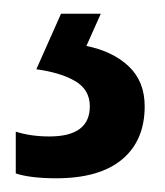

<svg xmlns="http://www.w3.org/2000/svg" viewBox="-20 -20 240 280"><path d="M191 135Q191 185 158 212.5Q125 240 62 240Q25 240 3 233V172Q25 179 52 179Q111 179 111 135Q111 111 90 98.5Q69 86 33 81L69 0H127L106 47Q145 55 168 77Q191 99 191 135Z"/></svg>

Font: Noto Sans Arabic UI Cn Md
Style: Regular
Weight: 500
Width: 3
Designer: Monotype Design Team, Nadine Chahine and Nizar Qandah
Foundry: Monotype Imaging Inc.
Version: Version 2.010; ttfautohint (v1.8.4.7-5d5b)